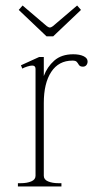

<svg xmlns="http://www.w3.org/2000/svg" viewBox="-20 -677 345 697"><path d="M149 -545 48 -641 62 -657 150 -582Q157 -577 161 -577Q165 -577 172 -582L260 -657L274 -641L173 -545ZM298 -454Q298 -446 293.5 -440.5Q289 -435 281 -435Q270 -435 266 -442Q262 -449 258 -453Q254 -457 243 -457Q193 -457 166 -416Q139 -375 139 -303V-39Q139 -25 154.5 -18.5Q170 -12 192 -12H203V0H45V-12H56Q78 -12 93.5 -18.5Q109 -25 109 -39V-427Q109 -439 97 -439Q90 -439 79 -435.5Q68 -432 61 -428L56 -440L122 -470H139V-401Q151 -434 177 -457Q203 -480 246 -480Q269 -480 283.5 -473Q298 -466 298 -454Z"/></svg>

Font: Taviraj Thin
Style: Regular
Weight: 100
Designer: Katatrad Team
Foundry: CadsonDemak
Version: Version 1.030